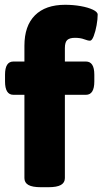

<svg xmlns="http://www.w3.org/2000/svg" viewBox="-20 -780 428 802"><path d="M151 2Q115 2 98.5 -7.5Q82 -17 82 -36V-384H36Q1 -384 1 -440V-468Q1 -523 36 -523H82V-589Q82 -672 126 -716Q170 -760 252 -760Q286 -760 317 -754.5Q348 -749 368 -739.5Q388 -730 388 -719Q388 -700 383.5 -674.5Q379 -649 371.5 -629.5Q364 -610 356 -610Q347 -610 331.5 -616Q316 -622 293 -622Q271 -622 261 -613Q251 -604 251 -579V-523H339Q374 -523 374 -468V-440Q374 -384 339 -384H251V-36Q251 -17 234.5 -7.5Q218 2 182 2Z"/></svg>

Font: Asap Expanded ExtraBold
Style: Regular
Weight: 800
Width: 7
Designer: Pablo Cosgaya
Foundry: Omnibus-Type
Version: Version 3.001; ttfautohint (v1.8.4.7-5d5b)